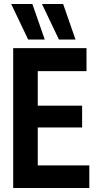

<svg xmlns="http://www.w3.org/2000/svg" viewBox="-20 -941 485 961"><path d="M46 0V-700H413V-585H169V-412H391V-303H169V-113H427V0ZM275 -743 190 -921H296L358 -743ZM121 -743 36 -921H142L204 -743Z"/></svg>

Font: Georama Semi Condensed SemiBold
Style: Regular
Weight: 600
Width: 4
Designer: Jean-Baptiste Levee
Foundry: Production Type
Version: Version 1.000